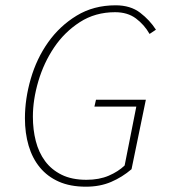

<svg xmlns="http://www.w3.org/2000/svg" viewBox="-20 -692 640 724"><path d="M304 12Q245 12 202 -7Q159 -26 130.5 -60.5Q102 -95 88 -142.5Q74 -190 74 -246Q74 -319 96 -395Q118 -471 161.5 -532.5Q205 -594 269 -633Q333 -672 416 -672Q472 -672 508.5 -644Q545 -616 568 -580L544 -564Q524 -599 492.5 -622.5Q461 -646 414 -646Q339 -646 281 -608.5Q223 -571 184 -513Q145 -455 124.5 -385.5Q104 -316 104 -252Q104 -203 115 -160Q126 -117 150 -84.5Q174 -52 212.5 -33Q251 -14 306 -14Q354 -14 390 -29.5Q426 -45 450 -68L494 -290H336L342 -316H530L476 -54Q441 -24 399 -6Q357 12 304 12Z"/></svg>

Font: Source Code Pro ExtraLight
Style: Italic
Weight: 200
Italic angle: -11°
Monospace: yes
Designer: Paul D. Hunt, Teo Tuominen
Foundry: Adobe Systems Incorporated
Version: Version 1.050;PS 1.000;hotconv 16.6.51;makeotf.lib2.5.65220